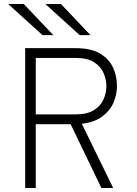

<svg xmlns="http://www.w3.org/2000/svg" viewBox="-20 -941 686 961"><path d="M106 0V-700H358Q436.5 -700 482 -672.2Q527.5 -644.5 546.5 -601.2Q565.5 -558 565.5 -511.5Q565.5 -467 547.5 -426.2Q529.5 -385.5 490.5 -357Q451.5 -328.5 389.5 -321.5L546.5 0H487.5L333.5 -319.5H159V0ZM159 -368.5H358.5Q416.5 -368.5 450.2 -389.8Q484 -411 498.2 -443.8Q512.5 -476.5 512.5 -511Q512.5 -541.5 499.2 -573.8Q486 -606 452.5 -628.5Q419 -651 358.5 -651H159ZM193 -765 21 -921H99L247 -765ZM379 -765 207 -921H285L433 -765Z"/></svg>

Font: Overpass ExtraLight
Style: Regular
Weight: 250
Designer: Delve Withrington, Dave Bailey, Thomas Jockin
Foundry: Delve Fonts LLC
Version: Version 4.000